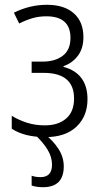

<svg xmlns="http://www.w3.org/2000/svg" viewBox="-20 -562 430 801"><path d="M176 -542Q104 -542 38 -509L60 -464Q88 -478 115 -486Q142 -494 173 -494Q274 -494 274 -404Q274 -354 242 -329.5Q210 -305 158 -305H112V-258H162Q289 -258 289 -151Q289 -96 256 -67.5Q223 -39 167 -39Q127 -39 92.5 -50Q58 -61 29 -79V-25Q82 10 170 10Q253 10 299 -33.5Q345 -77 345 -148Q345 -256 245 -283V-286Q282 -299 305 -329.5Q328 -360 328 -407Q328 -471 288 -506.5Q248 -542 176 -542ZM197 125Q197 177 149 177Q128 177 112 171V212Q133 219 159 219Q246 219 246 132Q246 93 223.5 58.5Q201 24 166 -3L126 0Q160 32 178.5 62.5Q197 93 197 125Z"/></svg>

Font: Noto Sans UI SemiCondensed Light
Style: Regular
Weight: 300
Width: 4
Designer: Monotype Design Team
Foundry: Monotype Imaging Inc.
Version: Version 1.901